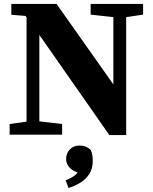

<svg xmlns="http://www.w3.org/2000/svg" viewBox="-20 -677 768 965"><path d="M28.4 0V-53.7L134.8 -68.7H163.6L292.3 -53.7V0ZM113.4 0V-630.7H177.8V-328.6V0ZM435.6 -603.5V-657.3H699.2V-603.5L597.8 -588.5H570ZM529.7 2 165.3 -519.3H161.2L108.8 -596.9L36.9 -602.8V-657.3H264.2L566.8 -228.7L549.8 -223V-371.1V-657.3H614.2V2ZM446.1 132.8Q446.1 170.9 429.1 197.1Q412.2 223.4 384.6 240.6Q357.1 257.7 324.5 267.7L309.7 229.2Q342.3 216.7 359.4 201.8Q376.5 186.9 388.7 159.9L391.9 198.1Q346.4 184.4 329.3 165.1Q312.3 145.9 312.3 122.1Q312.3 93 331.2 73.8Q350.1 54.5 380.1 54.5Q396.3 54.5 409.7 59.5Q423.2 64.5 436.6 77.2Q442.7 93 444.4 105Q446.1 117 446.1 132.8Z"/></svg>

Font: Source Serif 4 Variable
Style: Regular
Weight: 400
Designer: Frank Grießhammer
Foundry: Adobe
Version: Version 4.005;hotconv 1.1.0;makeotfexe 2.6.0